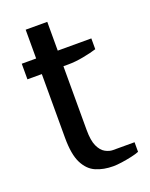

<svg xmlns="http://www.w3.org/2000/svg" viewBox="-121 -676 588 752"><g transform="rotate(-20 172.5 -300.0)"><path d="M220 10Q180 10 148.5 -3.5Q117 -17 98.5 -53.5Q80 -90 80 -160V-425H20V-490H80V-610H170V-490H310V-445Q288 -438 254 -431.5Q220 -425 190 -425H170V-160Q170 -115 181 -91.5Q192 -68 208.5 -59Q225 -50 240 -50H330V-10Q318 -5 297.5 -0.5Q277 4 256 7Q235 10 220 10Z"/></g></svg>

Font: Cuprum
Style: Regular
Weight: 400
Designer: Jovanny Lemonad
Foundry: Jovanny Lemonad
Version: Version 3.000